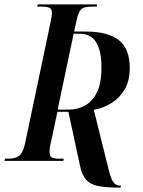

<svg xmlns="http://www.w3.org/2000/svg" viewBox="-41 -734 654 876"><path d="M502 122Q441 122 405.5 114.5Q370 107 351.5 85.5Q333 64 324 22L271 -224H221L193 -92Q188 -74 186.5 -61.5Q185 -49 185 -41Q185 -21 196 -15.5Q207 -10 227 -10H250L248 0H-21L-18 -10H-2Q28 -10 45.5 -22.5Q63 -35 73 -78L187 -620Q192 -643 194 -656.5Q196 -670 196 -675Q196 -694 183.5 -699Q171 -704 145 -704H129L131 -714H402L400 -704H384Q359 -704 344.5 -700Q330 -696 322 -682Q314 -668 308 -638L297 -590H352Q451 -590 501 -551Q551 -512 551 -424Q551 -364 527 -324.5Q503 -285 465.5 -262.5Q428 -240 387 -233L455 41Q466 85 477.5 99Q489 113 507 113H511L509 122ZM274 -234Q312 -234 346 -252Q380 -270 401 -312Q422 -354 422 -428Q422 -501 398 -540.5Q374 -580 323 -580H295L222 -234Z"/></svg>

Font: Noto Serif Display ExtraCondensed SemiBold
Style: Italic
Weight: 600
Width: 2
Italic angle: -12°
Designer: Monotype Design Team
Foundry: Monotype Imaging Inc.
Version: Version 2.009